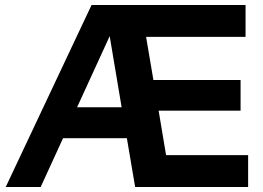

<svg xmlns="http://www.w3.org/2000/svg" viewBox="-20 -750 1054 770"><path d="M964.8 -730V-602.1H565.9L595.2 -429.2H944.8V-306.2H616.2L646 -127.9H975.1V0H522L488.8 -195.8H232.9L143.1 0H2.9L347.2 -730ZM289.1 -319.8H467.8L419.9 -605Z"/></svg>

Font: Nacelle Bold
Style: Regular
Weight: 700
Designer: Sora Sagano
Foundry: Sora Sagano
Version: Version 1.000;FEAKit 1.0